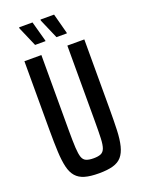

<svg xmlns="http://www.w3.org/2000/svg" viewBox="-162 -940 756 1021"><g transform="rotate(-20 215.5 -429.5)"><path d="M216 8Q167 8 136 -1Q105 -10 86.5 -31Q68 -52 59.5 -87.5Q51 -123 48.5 -175Q46 -227 46 -300V-688H142V-260Q142 -200 144 -163.5Q146 -127 152.5 -108.5Q159 -90 174.5 -83.5Q190 -77 216 -77Q242 -77 257 -83.5Q272 -90 279 -108.5Q286 -127 287.5 -163.5Q289 -200 289 -260V-688H385V-300Q385 -227 383 -175Q381 -123 372 -87.5Q363 -52 345 -31Q327 -10 295.5 -1Q264 8 216 8ZM309 -750H250L202 -861V-867H279L309 -754ZM188 -750H129L81 -861V-867H157L188 -754Z"/></g></svg>

Font: Saira ExtraCondensed SemiBold
Style: Regular
Weight: 600
Width: 2
Designer: Hector Gatti with collaboration of the Omnibus-Type team
Foundry: Omnibus-Type
Version: Version 1.101